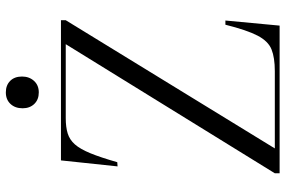

<svg xmlns="http://www.w3.org/2000/svg" viewBox="-176 -778 954 641"><g transform="rotate(-90 300.5 -457.0)"><path d="M43 0V-16L474 -714H227Q197 -714 176 -707.5Q155 -701 139.5 -683.5Q124 -666 110 -632Q96 -598 80 -542L66 -541L86 -730H554V-714L126 -16H384Q429 -16 456.5 -27Q484 -38 502.5 -73.5Q521 -109 539 -181H553L536 0ZM313 -804Q289 -804 274.5 -819Q260 -834 260 -858Q260 -883 274.5 -898.5Q289 -914 313 -914Q337 -914 351.5 -899.5Q366 -885 366 -860Q366 -836 351.5 -820Q337 -804 313 -804Z"/></g></svg>

Font: Literata 72pt Light
Style: Regular
Weight: 300
Designer: Latin by Veronika Burian and Jose Scaglione. Greek by Irene Vlachou. Cyrillic by Vera Evstafieva.
Foundry: TypeTogether
Version: Version 3.002